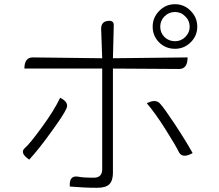

<svg xmlns="http://www.w3.org/2000/svg" viewBox="-20 -859 1040 913"><path d="M762 -683Q783 -663 812 -663Q841 -663 861 -683Q882 -704 882 -732Q882 -761 861 -781Q841 -802 812 -802Q783 -802 762 -781Q742 -761 742 -732Q742 -703 762 -683ZM737 -807Q768 -839 812 -839Q856 -839 887 -807Q918 -776 918 -732Q918 -689 887 -658Q856 -627 812 -627Q768 -627 737 -657Q706 -688 706 -732Q706 -776 737 -807ZM500 -760Q521 -760 521 -739L517 -582L872 -586Q872 -531 832 -531L517 -533V-37Q517 0 500 17Q483 34 442 34Q382 34 312 28Q308 -26 351 -19Q374 -14 426 -14Q466 -14 466 -54V-533H96Q96 -586 136 -586L466 -582L461 -720Q460 -760 500 -760ZM678 -368Q722 -391 743 -364Q760 -346 811 -269Q862 -192 896 -131Q848 -104 831 -135Q817 -165 767 -244Q717 -323 678 -368ZM266 -394Q311 -372 295 -341Q282 -312 223 -231Q165 -150 119 -100Q73 -131 97 -154Q122 -175 179 -254Q237 -333 266 -394Z"/></svg>

Font: Swei Half Moon CJK SC
Style: Light
Weight: 300
Version: Version 2.071